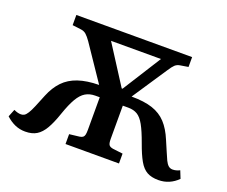

<svg xmlns="http://www.w3.org/2000/svg" viewBox="-116 -886 1277 1080"><g transform="rotate(20 522.0 -345.5)"><path d="M123 12Q90 12 61.5 -0.5Q33 -13 7 -37L25 -82Q36 -77 46.5 -74Q57 -71 68 -71Q79 -71 88 -76.5Q97 -82 107 -98Q117 -114 129 -142.5Q141 -171 159 -216Q181 -270 215 -305.5Q249 -341 300.5 -358.5Q352 -376 425 -377L283 -587Q267 -610 253.5 -622Q240 -634 219 -636L170 -642V-703H863V-644L814 -636Q797 -633 785.5 -622.5Q774 -612 756 -584L619 -378Q695 -378 744.5 -361.5Q794 -345 827 -309.5Q860 -274 884 -216Q900 -180 911 -153Q922 -126 931 -107.5Q940 -89 950.5 -80Q961 -71 976 -71Q987 -71 997.5 -74Q1008 -77 1018 -82L1036 -37Q1012 -13 983 -0.5Q954 12 920 12Q879 12 852 -3Q825 -18 804.5 -54Q784 -90 762 -152Q739 -216 719.5 -251Q700 -286 677.5 -299.5Q655 -313 623 -313H590V-114Q590 -88 596.5 -78.5Q603 -69 622 -66L681 -59V0H361V-59L421 -66Q434 -68 440.5 -73Q447 -78 449.5 -88.5Q452 -99 452 -118V-313H426Q392 -313 367 -298Q342 -283 321.5 -248Q301 -213 280 -152Q260 -93 239 -57Q218 -21 191 -4.5Q164 12 123 12ZM551 -402H556L702 -633H403Z"/></g></svg>

Font: Literata 18pt SemiBold
Style: Regular
Weight: 600
Designer: Latin by Veronika Burian and Jose Scaglione. Greek by Irene Vlachou. Cyrillic by Vera Evstafieva.
Foundry: TypeTogether
Version: Version 3.103;gftools[0.9.29]